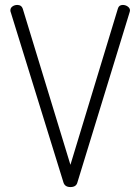

<svg xmlns="http://www.w3.org/2000/svg" viewBox="-20 -751 568 777"><path d="M237 -12 23 -703Q22 -705 22 -709Q22 -719 30.5 -725Q39 -731 50 -731Q67 -731 72 -716L265 -84L457 -716Q461 -731 477 -731Q488 -731 497 -724.5Q506 -718 506 -709Q506 -707 505.5 -705.5Q505 -704 505 -703L293 -12Q288 6 265 6Q243 6 237 -12Z"/></svg>

Font: Dosis
Style: Light
Weight: 300
Designer: Edgar Tolentino, Pablo Impallari, Igino Marini
Foundry: Edgar Tolentino, Pablo Impallari, Igino Marini
Version: Version 1.007